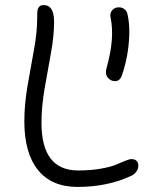

<svg xmlns="http://www.w3.org/2000/svg" viewBox="-20 -692 596 759"><path d="M286.1 46.9Q184.1 46.9 130.1 -20Q76.2 -86.9 76.2 -212.9Q76.2 -279.3 88.9 -353Q101.6 -426.8 114.3 -495.6Q127 -564.5 127 -620.1Q127 -640.6 128.2 -649.9Q129.4 -659.2 135 -665.5Q140.6 -671.9 152.8 -671.9Q193.8 -671.9 193.8 -606Q193.8 -550.3 181.4 -482.4Q168.9 -414.6 156.5 -342.8Q144 -271 144 -206.1Q144 -18.1 289.1 -18.1Q337.9 -18.1 377.7 -25.1Q417.5 -32.2 437.3 -40.5Q457 -48.8 474.1 -55.9Q491.2 -63 500 -63Q512.7 -63 519.8 -56.2Q526.9 -49.3 526.9 -37.1Q526.9 -24.9 519.3 -13.9Q511.7 -2.9 499 2.9Q405.8 46.9 286.1 46.9ZM435.1 -371.1Q417 -371.1 405.5 -386Q394 -400.9 401.9 -425.8Q434.6 -542.5 417 -623Q413.6 -639.6 423.3 -651.4Q433.1 -663.1 450.2 -663.1Q462.4 -663.1 472.2 -655.5Q481.9 -647.9 483.9 -636.2Q492.7 -597.7 491 -553Q489.3 -508.3 481.9 -470Q474.6 -431.6 462.9 -397Q455.1 -371.1 435.1 -371.1Z"/></svg>

Font: Shantell Sans Bouncy
Style: Regular
Weight: 300
Designer: Stephen Nixon, Anya Danilova, Shantell Martin
Foundry: Arrow Type
Version: Version 1.006;[9816181b4]